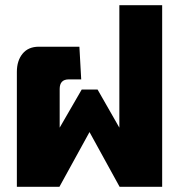

<svg xmlns="http://www.w3.org/2000/svg" viewBox="-20 -720 690 740"><path d="M45 -443Q45 -486 67 -513Q89 -540 130 -540H286L293 -414H245Q210 -414 210 -377V-228L295 -375H356L440 -228V-700H605V0H441L325 -211L209 0H45Z"/></svg>

Font: Kanit Bold
Style: Regular
Weight: 700
Designer: Katatrad Team
Foundry: CadsonDemak
Version: Version 1.000